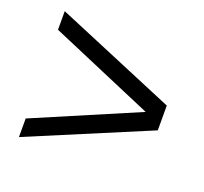

<svg xmlns="http://www.w3.org/2000/svg" viewBox="-95 -693 773 728"><g transform="rotate(20 291.5 -329.0)"><path d="M49 -75V-150L468 -329L49 -508V-583L535 -379V-279Z"/></g></svg>

Font: TharLon
Style: Regular
Weight: 400
Designer: Sai Zin Di Di Zone
Foundry: Sai Zin Di Di Zone, Sun Tun
Version: Version 1.003 September 27 2012